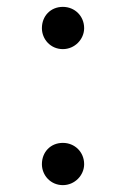

<svg xmlns="http://www.w3.org/2000/svg" viewBox="-20 -524 367 559"><path d="M163 15C198 15 225 -14 225 -46C225 -81 198 -108 163 -108C127 -108 102 -81 102 -46C102 -14 127 15 163 15ZM163 -381C198 -381 225 -410 225 -442C225 -477 198 -504 163 -504C127 -504 102 -477 102 -442C102 -410 127 -381 163 -381Z"/></svg>

Font: Source Han Serif KR
Style: Regular
Weight: 400
Designer: Ryoko NISHIZUKA 西塚涼子 (kana & ideographs); Frank Grießhammer (Latin, Greek & Cyrillic); Wenlong ZHANG 张文龙 (bopomofo); San
Foundry: Adobe
Version: Version 2.001;hotconv 1.1.0;makeotfexe 2.6.0